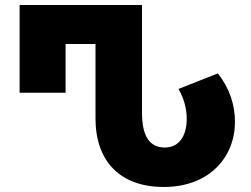

<svg xmlns="http://www.w3.org/2000/svg" viewBox="-20 -734 997 764"><path d="M632 10C815 10 915 -111 915 -249C915 -316 894 -382 847 -442L690 -380C711 -345 723 -303 723 -261C723 -191 691 -147 636 -147C576 -147 545 -191 545 -286V-714H58V-365H241V-559H360V-263C360 -91 459 10 632 10Z"/></svg>

Font: Noto Sans Georgian SemiCondensed Black
Style: Regular
Weight: 900
Width: 4
Designer: Monotype Design Team, Akaki Razmadze
Foundry: Google LLC
Version: Version 2.005